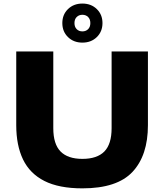

<svg xmlns="http://www.w3.org/2000/svg" viewBox="-20 -1022 900 1052"><path d="M431.5 10Q303 10 223.2 -30.5Q143.5 -71 106.2 -148.2Q69 -225.5 69 -336V-740H272V-319.5Q272 -232.5 311.8 -192Q351.5 -151.5 431.5 -151.5Q512 -151.5 551.8 -192Q591.5 -232.5 591.5 -319.5V-740H790.5V-336Q790.5 -170.5 706 -80.2Q621.5 10 431.5 10ZM431.5 -788.5Q383.5 -788.5 352.5 -818.8Q321.5 -849 321.5 -895.5Q321.5 -942 352.5 -972.2Q383.5 -1002.5 431.5 -1002.5Q479.5 -1002.5 510.5 -972.2Q541.5 -942 541.5 -895.5Q541.5 -849 510.5 -818.8Q479.5 -788.5 431.5 -788.5ZM431.5 -850Q450.5 -850 462.8 -862.2Q475 -874.5 475 -895.5Q475 -916.5 462.8 -928.8Q450.5 -941 431.5 -941Q412.5 -941 400.2 -928.8Q388 -916.5 388 -895.5Q388 -874.5 400.2 -862.2Q412.5 -850 431.5 -850Z"/></svg>

Font: Encode Sans Expanded ExtraBold
Style: Regular
Weight: 800
Width: 7
Designer: Multiple Designers
Foundry: Impallari Type
Version: Version 3.000; ttfautohint (v1.8.3) -l 8 -r 50 -G 200 -x 14 